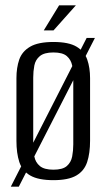

<svg xmlns="http://www.w3.org/2000/svg" viewBox="-20 -658 397 709"><path d="M20 31.2 300 -518H330.5L49.5 31.2ZM177.3 7.3Q121.5 7.3 91.7 -9.9Q62 -27.1 51.3 -59.8Q40.7 -92.4 40.7 -138V-369.4Q40.7 -407.7 51 -437.9Q61.4 -468 91.2 -485.5Q120.9 -503 177.3 -503Q234 -503 262.9 -485.5Q291.8 -468 302.2 -437.9Q312.6 -407.7 312.6 -369.4V-138.2Q312.6 -92.4 301.9 -59.8Q291.2 -27.1 261.9 -9.9Q232.5 7.3 177.3 7.3ZM177.3 -31.4Q211.5 -31.4 226.9 -45Q242.3 -58.5 246.5 -80.1Q250.6 -101.7 250.6 -124.8V-371.6Q250.6 -395 246.5 -416.1Q242.3 -437.2 226.9 -450.7Q211.5 -464.3 177.3 -464.3Q143.1 -464.3 127 -450.7Q110.9 -437.2 106.8 -416.1Q102.7 -395 102.7 -371.6V-124.8Q102.7 -101.7 106.8 -80.1Q110.9 -58.5 127 -45Q143.1 -31.4 177.3 -31.4ZM141.6 -545.7 198.2 -638.2H260.1L177.6 -545.7Z"/></svg>

Font: Alumni Sans Thin
Style: Regular
Weight: 100
Designer: Robert E. Leuschke
Foundry: Robert E. Leuschke
Version: Version 1.018